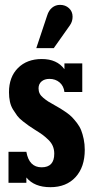

<svg xmlns="http://www.w3.org/2000/svg" viewBox="-20 -755 382 793"><path d="M269 -650.9 202.1 -556.2H129.9L174.8 -690.9Q181.2 -711.9 195.3 -723.4Q209.5 -734.9 228 -734.9Q250 -734.9 264.9 -721.2Q279.8 -707.5 279.8 -686Q279.8 -666.5 269 -650.9ZM205.1 -320.8Q220.7 -312 229.7 -306.6Q238.8 -301.3 253.7 -290.8Q268.6 -280.3 277.6 -271Q286.6 -261.7 297.9 -247.1Q309.1 -232.4 315.2 -217Q321.3 -201.7 325.7 -180.7Q330.1 -159.7 330.1 -136.2Q330.1 -64.9 292 -23.4Q253.9 18.1 188 18.1Q121.6 18.1 88.9 -22V0H15.1V-127.9H88.9Q100.1 -64 151.9 -64Q204.1 -64 204.1 -120.1Q204.1 -137.2 198.2 -151.4Q192.4 -165.5 179.4 -178Q166.5 -190.4 155.5 -198.5Q144.5 -206.5 124 -219.2Q106.4 -230.5 98.4 -236.1Q90.3 -241.7 74.7 -253.9Q59.1 -266.1 51.3 -276.6Q43.5 -287.1 34.2 -302Q24.9 -316.9 21 -335Q17.1 -353 17.1 -374Q17.1 -437 54.2 -474.1Q91.3 -511.2 152.8 -511.2Q215.3 -511.2 246.1 -469.2V-493.2H319.8V-375H246.1Q243.2 -399.9 226.1 -414.6Q209 -429.2 184.1 -429.2Q164.1 -429.2 151.6 -418.7Q139.2 -408.2 139.2 -390.1Q139.2 -378.4 143.8 -368.9Q148.4 -359.4 159.2 -350.6Q169.9 -341.8 179 -335.9Q188 -330.1 205.1 -320.8Z"/></svg>

Font: Margherita Black
Style: Regular
Weight: 900
Designer: James Puckett
Foundry: Dunwich Type Founders
Version: Version 1.008;hotconv 1.0.109;makeotfexe 2.5.65596